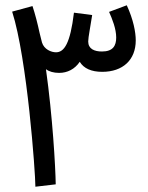

<svg xmlns="http://www.w3.org/2000/svg" viewBox="-20 -702 560 727"><path d="M191 -4C190 -71 179 -262 154 -440C166 -431 183 -426 204 -426C235 -426 263 -440 282 -468C297 -443 326 -430 367 -430C445 -430 494 -475 494 -549C494 -580 485 -628 460 -682L393 -657C405 -630 420 -593 420 -560C420 -529 408 -507 366 -507C337 -507 314 -517 314 -545C314 -561 323 -604 329 -645L260 -654C246 -537 223 -504 192 -504C174 -504 147 -515 139 -541L130 -577C122 -614 113 -649 103 -679L26 -658C83 -480 114 -47 114 5Z"/></svg>

Font: Noto Sans Arabic SemCond
Style: Regular
Weight: 400
Width: 4
Designer: Monotype Design Team, Nadine Chahine, Nizar Qandah and Khaled Hosny
Foundry: Monotype Imaging Inc.
Version: Version 2.012